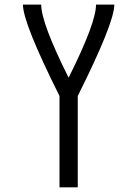

<svg xmlns="http://www.w3.org/2000/svg" viewBox="-20 -801 587 821"><path d="M78.1 -781.2H156.2Q156.2 -703.1 273.4 -468.8Q390.6 -703.1 390.6 -781.2H468.8Q468.8 -703.1 312.5 -390.6V0H234.4V-390.6Q78.1 -703.1 78.1 -781.2Z"/></svg>

Font: Luculent
Style: Regular
Weight: 400
Monospace: yes
Designer: Andrew Kensler
Version: Version 1.0.0-845fa02f9341